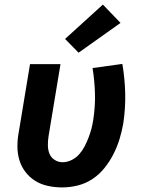

<svg xmlns="http://www.w3.org/2000/svg" viewBox="-20 -810 640 838"><path d="M251 8Q220 8 189.5 1.5Q159 -5 134 -20.5Q109 -36 91 -59.5Q73 -83 64.5 -111.5Q56 -140 56 -171.5Q56 -203 62 -234L111 -530H244L192 -216Q189 -197 189 -177Q189 -157 195.5 -140Q202 -123 218 -112.5Q234 -102 253 -102Q273 -102 292.5 -111.5Q312 -121 326 -137Q340 -153 349.5 -171.5Q359 -190 366.5 -209.5Q374 -229 379 -248Q384 -267 387 -287Q396 -345 394.5 -401Q393 -457 384 -513L514 -531Q525 -467 526.5 -402Q528 -337 518 -271Q512 -237 502 -204Q492 -171 476 -139Q460 -107 437 -78Q414 -49 384 -29Q354 -9 319.5 -0.5Q285 8 251 8ZM323 -580 264 -640 429 -790 506 -710Z"/></svg>

Font: Iosevka Curly XBdEx
Style: Italic
Weight: 800
Width: 7
Italic angle: -9°
Monospace: yes
Designer: Belleve Invis
Foundry: Belleve Invis
Version: Version 11.1.0; ttfautohint (v1.8.3)